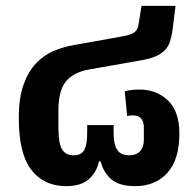

<svg xmlns="http://www.w3.org/2000/svg" viewBox="-20 -622 664 654"><path d="M205 12Q130 12 87 -43Q44 -98 44 -220Q44 -288 60 -333Q76 -378 102.5 -406Q129 -434 162 -448Q195 -462 229 -468L402 -499Q427 -504 438 -512Q449 -520 452 -539L462 -602H578L567 -515Q564 -495 558.5 -479Q553 -463 541.5 -451Q530 -439 511 -430.5Q492 -422 463 -417L282 -385Q231 -376 205 -345Q179 -314 179 -246V-186Q179 -135 191 -114Q203 -93 231 -93Q258 -93 267.5 -112Q277 -131 277 -169V-196H367V-169Q367 -131 379 -112Q391 -93 420 -93Q444 -93 457 -107Q470 -121 470 -146V-188Q470 -207 461 -218Q452 -229 432 -229Q423 -229 413 -227L405 -311Q414 -314 428.5 -315.5Q443 -317 455 -317Q513 -317 552 -280Q591 -243 591 -167Q591 -78 550 -33Q509 12 440 12Q386 12 359 -11.5Q332 -35 323 -72H317Q309 -35 282.5 -11.5Q256 12 205 12Z"/></svg>

Font: IBM Plex Sans Thai SemiBold
Style: Regular
Weight: 600
Designer: Mike Abbink, Paul van der Laan, Pieter van Rosmalen, Ben Mitchell, Mark Frömberg
Foundry: Bold Monday
Version: Version 1.1